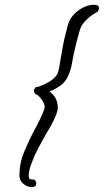

<svg xmlns="http://www.w3.org/2000/svg" viewBox="-20 -751 426 787"><path d="M385.7 -716.8Q385.7 -712.9 383.3 -708Q380.9 -703.1 377 -701.2Q358.4 -691.4 342.3 -677.2Q326.2 -663.1 314.5 -645.5Q310.5 -638.7 306.6 -625.5Q302.7 -612.3 300.8 -604.5Q296.9 -591.8 293.9 -579.6Q291 -567.4 288.1 -554.7Q280.3 -523.4 274.9 -490.7Q269.5 -458 253.9 -429.7Q243.2 -410.2 223.1 -397Q203.1 -383.8 182.6 -376Q216.8 -351.6 216.8 -309.6Q216.8 -297.9 210.9 -282.7Q205.1 -267.6 197.3 -252Q189.5 -236.3 180.2 -221.2Q170.9 -206.1 165 -195.3Q150.4 -168.9 136.2 -142.6Q122.1 -116.2 111.3 -86.9Q106.4 -75.2 102.1 -60.1Q97.7 -44.9 97.7 -32.2Q97.7 -19.5 103 -17.1Q108.4 -14.6 119.1 -14.6Q123 -14.6 126 -8.8Q128.9 -2.9 128.9 0Q128.9 4.9 126.5 8.8Q124 12.7 119.1 14.6H120.1Q117.2 15.6 110.4 15.6Q90.8 15.6 75.2 2Q59.6 -11.7 59.6 -31.2Q59.6 -82 79.1 -128.9Q98.6 -175.8 122.1 -219.7Q126 -226.6 132.3 -238.8Q138.7 -251 145 -264.2Q151.4 -277.3 156.2 -289.6Q161.1 -301.8 163.1 -309.6V-312.5Q163.1 -325.2 152.3 -340.8Q141.6 -356.4 130.9 -363.3Q127 -365.2 125.5 -365.7Q124 -366.2 122.1 -370.1Q119.1 -374 119.1 -379.9Q119.1 -382.8 120.6 -385.7Q122.1 -388.7 126 -389.6L125 -391.6Q125 -394.5 130.4 -395Q135.7 -395.5 137.7 -395.5Q147.5 -399.4 159.2 -404.3Q170.9 -409.2 182.1 -416Q193.4 -422.9 202.1 -431.2Q210.9 -439.5 215.8 -449.2Q220.7 -461.9 223.1 -476.1Q225.6 -490.2 227.5 -503.9Q230.5 -518.6 234.4 -543Q238.3 -567.4 244.1 -592.8Q250 -618.2 256.3 -641.1Q262.7 -664.1 269.5 -674.8Q276.4 -685.5 286.6 -695.8Q296.9 -706.1 309.6 -713.9Q322.3 -721.7 335.9 -726.6Q349.6 -731.4 362.3 -731.4Q370.1 -731.4 377.9 -729.5Q385.7 -727.5 385.7 -716.8Z"/></svg>

Font: Calligraffitti
Style: Regular
Weight: 400
Designer: Dathan Boardman
Foundry: Open Window
Version: Version 1.002